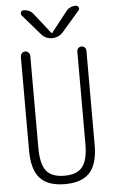

<svg xmlns="http://www.w3.org/2000/svg" viewBox="-63 -997 626 1048"><g transform="rotate(-5 250.0 -472.5)"><path d="M338.9 -928.7Q358.4 -955.1 393.6 -955.1Q403.3 -955.1 408.2 -945.3Q413.1 -935.5 406.2 -928.7L311.5 -819.3Q287.1 -790 249.5 -790Q211.9 -790 188.5 -819.3L93.8 -928.7Q87.9 -935.5 91.8 -945.3Q95.7 -955.1 106.4 -955.1Q141.6 -955.1 161.1 -928.7L248 -818.4Q249 -817.4 250 -817.4L252 -818.4ZM70.3 -190.4V-704.1Q70.3 -713.9 78.1 -722.2Q85.9 -730.5 96.2 -730.5Q106.4 -730.5 114.3 -722.2Q122.1 -713.9 122.1 -704.1V-200.2Q122.1 -111.3 151.9 -73.7Q181.6 -36.1 251 -36.1Q320.3 -36.1 350.1 -73.7Q379.9 -111.3 379.9 -200.2V-705.1Q379.9 -715.8 386.7 -723.1Q393.6 -730.5 404.8 -730.5Q416 -730.5 422.9 -723.1Q429.7 -715.8 429.7 -705.1V-190.4Q429.7 -85 386.2 -37.6Q342.8 9.8 250 9.8Q157.2 9.8 113.8 -37.6Q70.3 -85 70.3 -190.4Z"/></g></svg>

Font: Rounded-X Mgen+ 2m light
Style: Regular
Weight: 200
Designer: [Source Han Sans]
Ryoko NISHIZUKA  (kana & ideographs); Paul D. Hunt (Latin, Greek & Cyrillic); Wenlong ZHANG  (bopomofo
Version: Version 1.059.20150602